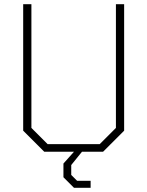

<svg xmlns="http://www.w3.org/2000/svg" viewBox="-20 -720 699 911"><path d="M90 -100V-700H129V-113L206 -36H453L530 -113V-700H569V-100L469 0H190ZM281 121V56L331 0H369L318 63V110L346 138H410V171H331Z"/></svg>

Font: Chakra Petch ExtraLight
Style: Regular
Weight: 275
Designer: Katatrad Aksorn Co.,Ltd.
Foundry: Cadson Demak Co.,Ltd.
Version: Version 1.000; ttfautohint (v1.6)